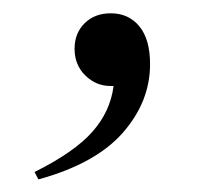

<svg xmlns="http://www.w3.org/2000/svg" viewBox="-20 -118 329 293"><path d="M38.6 155.8 32.7 144.5Q93.3 114.3 120.8 83.3Q148.4 52.2 153.3 13.2H148.4Q126.5 13.2 110.1 -2.9Q93.8 -19 93.8 -43.5Q93.8 -67.4 109.1 -82.5Q124.5 -97.7 148.9 -97.7Q176.3 -97.7 192.6 -77.9Q209 -58.1 209 -20Q209 37.1 167.5 84.5Q126 131.8 38.6 155.8Z"/></svg>

Font: Elstob Light
Style: Regular
Weight: 300
Designer: Peter S. Baker
Version: Version 1.015